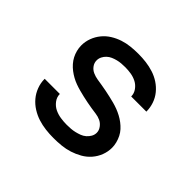

<svg xmlns="http://www.w3.org/2000/svg" viewBox="-130 -690 860 860"><g transform="rotate(45 300.0 -260.0)"><path d="M298 8Q273 8 248 5Q223 2 199.5 -5.5Q176 -13 154.5 -26.5Q133 -40 117 -59Q101 -78 92 -102Q83 -126 83 -151Q83 -151 83 -151.5Q83 -152 83 -152H179Q179 -132 191.5 -115.5Q204 -99 221.5 -90.5Q239 -82 259 -79Q279 -76 298 -76Q311 -76 324 -77Q337 -78 349.5 -81Q362 -84 374 -88.5Q386 -93 396 -101.5Q406 -110 412.5 -121.5Q419 -133 419 -146Q419 -161 409 -174.5Q399 -188 385 -194.5Q371 -201 355.5 -203Q340 -205 324.5 -207.5Q309 -210 293.5 -213Q278 -216 263 -219.5Q248 -223 233 -227Q218 -231 203 -236.5Q188 -242 174.5 -249.5Q161 -257 148.5 -266.5Q136 -276 125.5 -288Q115 -300 108 -313.5Q101 -327 97 -342.5Q93 -358 93 -374Q93 -398 101.5 -421Q110 -444 125.5 -463Q141 -482 162 -495Q183 -508 206 -515.5Q229 -523 253 -525.5Q277 -528 302 -528Q326 -528 350 -525Q374 -522 397.5 -514.5Q421 -507 441.5 -493.5Q462 -480 477.5 -461Q493 -442 501 -418.5Q509 -395 509 -371Q509 -371 509 -371Q509 -371 509 -370Q509 -370 509 -370Q509 -370 509 -370H413Q413 -389 401.5 -405Q390 -421 373.5 -429.5Q357 -438 338.5 -441Q320 -444 302 -444Q289 -444 277 -443Q265 -442 253 -439Q241 -436 229.5 -431Q218 -426 209 -417.5Q200 -409 194.5 -398Q189 -387 189 -375Q189 -359 198.5 -346Q208 -333 222.5 -326.5Q237 -320 252.5 -317.5Q268 -315 283.5 -312.5Q299 -310 314 -307Q329 -304 344.5 -300.5Q360 -297 375 -293Q390 -289 404.5 -283.5Q419 -278 433 -270.5Q447 -263 459.5 -253.5Q472 -244 482.5 -232.5Q493 -221 500 -207Q507 -193 511 -177.5Q515 -162 515 -147Q515 -122 506 -98.5Q497 -75 480.5 -56Q464 -37 442 -24.5Q420 -12 396.5 -4.5Q373 3 348 5.5Q323 8 298 8Z"/></g></svg>

Font: Iosevka Custom Medium Extended
Style: Regular
Weight: 500
Width: 7
Monospace: yes
Designer: Belleve Invis
Foundry: Belleve Invis
Version: Version 11.2.4; ttfautohint (v1.8.4)